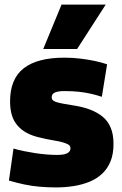

<svg xmlns="http://www.w3.org/2000/svg" viewBox="-20 -809 532 839"><path d="M19 -20 39 -160Q58 -154 82.5 -149Q107 -144 133 -140Q159 -136 184 -134Q209 -132 229 -132Q260 -132 274 -139.5Q288 -147 288 -161Q288 -172 277.5 -178Q267 -184 248.5 -188.5Q230 -193 206 -197Q182 -201 154 -208Q122 -215 97.5 -228Q73 -241 56 -261Q39 -281 31.5 -307Q24 -333 24 -366Q24 -464 83.5 -510.5Q143 -557 261 -557Q298 -557 330.5 -553Q363 -549 392.5 -543Q422 -537 448 -528L425 -386Q401 -394 376.5 -399.5Q352 -405 324.5 -408Q297 -411 261 -411Q235 -411 220.5 -405Q206 -399 206 -384Q206 -375 212 -370Q218 -365 231 -361.5Q244 -358 263.5 -354.5Q283 -351 309 -347Q345 -341 375 -329.5Q405 -318 428 -299.5Q451 -281 463.5 -251.5Q476 -222 476 -180Q476 -136 463 -104Q450 -72 426.5 -50Q403 -28 371.5 -15Q340 -2 302.5 4Q265 10 225 10Q189 10 154 7Q119 4 86 -3Q53 -10 19 -20ZM169 -595 249 -789H442L317 -595Z"/></svg>

Font: Georama ExtraCondensed Thin ExtraBold
Style: Regular
Weight: 800
Version: Version 1.001